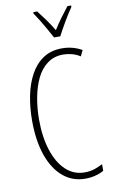

<svg xmlns="http://www.w3.org/2000/svg" viewBox="-103 -1001 627 1064"><g transform="rotate(-10 210.5 -469.5)"><path d="M286 -689Q234 -689 196.5 -661Q159 -633 136.5 -586Q114 -539 103 -479.5Q92 -420 92 -357Q92 -258 116.5 -183Q141 -108 185.5 -66.5Q230 -25 291 -25Q324 -25 350 -34.5Q376 -44 393 -53V-16Q373 -4 345.5 3Q318 10 289 10Q217 10 164 -34.5Q111 -79 82 -161.5Q53 -244 53 -358Q53 -430 66 -496Q79 -562 107 -613.5Q135 -665 179 -694.5Q223 -724 286 -724Q345 -724 397 -695L381 -662Q357 -677 332.5 -683Q308 -689 286 -689ZM253 -791Q240 -815 224 -843.5Q208 -872 192 -898Q176 -924 164 -941V-949H186Q205 -925 228 -893Q251 -861 270 -829Q291 -862 310.5 -889Q330 -916 356 -949H377V-941Q355 -909 330.5 -867.5Q306 -826 288 -791Z"/></g></svg>

Font: Noto Sans Gujarati UI ExtraCondensed ExtraLight
Style: Regular
Weight: 200
Width: 2
Designer: Jelle Bosma - Monotype Design Team, Universal Thirst
Foundry: Monotype Imaging Inc.
Version: Version 2.106; ttfautohint (v1.8.4.7-5d5b)